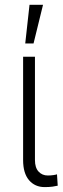

<svg xmlns="http://www.w3.org/2000/svg" viewBox="-20 -764 258 791"><path d="M124 -530.3V-104.5Q124 -73.2 138.9 -57.1Q153.8 -41 176.8 -41Q189.5 -41 200.4 -42.7Q211.4 -44.4 214.8 -45.9L217.8 1Q210.4 2.9 196.3 4.9Q182.1 6.8 164.1 6.8Q124 6.8 99.6 -21.7Q75.2 -50.3 75.2 -104.5V-530.3ZM101.6 -744.1H157.2L118.2 -585H84Z"/></svg>

Font: Pretendard GOV ExtraLight
Style: Regular
Weight: 200
Designer: Base glyphs from Inter by Rasmus Andersson; Hangeul glyphs from Noto Sans CJK(Source Han Sans) by Jang Soo-young and Kan
Foundry: Kil Hyung-jin
Version: Version 1.309